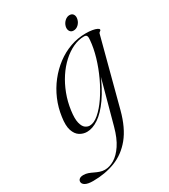

<svg xmlns="http://www.w3.org/2000/svg" viewBox="-271 -657 878 996"><g transform="rotate(-30 168.5 -158.5)"><path d="M292.5 -2Q268 90.5 223.8 144.5Q179.5 198.5 119.2 221.8Q59 245 -13 245Q-44.5 245 -59.5 236.5Q-74.5 228 -74.5 215Q-74.5 205 -66.5 198.8Q-58.5 192.5 -42.5 192.5Q-28 192.5 -14.8 197.2Q-1.5 202 12.2 208.8Q26 215.5 40 220.2Q54 225 69 225Q97 225 125.8 207.8Q154.5 190.5 179.5 153.2Q204.5 116 221 55L299 -232L303 -230Q268 -146 230.8 -93.2Q193.5 -40.5 157 -16Q120.5 8.5 87 8.5Q64 8.5 44 -4Q24 -16.5 14.2 -45.8Q4.5 -75 12 -124.5Q19 -176 39 -222.8Q59 -269.5 89.8 -308.8Q120.5 -348 159 -377Q197.5 -406 242.2 -422Q287 -438 335 -438Q357.5 -438 374.2 -435Q391 -432 400.8 -427.2Q410.5 -422.5 410.5 -417.5Q410.5 -413.5 407.5 -411.5Q404.5 -409.5 401.5 -407Q398.5 -404.5 397.5 -400.5ZM70 -129.5Q63.5 -82 70 -56.5Q76.5 -31 89.2 -21.8Q102 -12.5 115 -12.5Q140.5 -12.5 169.8 -37.5Q199 -62.5 227.5 -104.2Q256 -146 279.8 -196.8Q303.5 -247.5 318.8 -299.5Q334 -351.5 337.5 -396.5Q339.5 -411.5 336.2 -420Q333 -428.5 319.5 -428.5Q286.5 -428.5 253.2 -413Q220 -397.5 189.8 -369.8Q159.5 -342 135 -304.8Q110.5 -267.5 93.5 -222.8Q76.5 -178 70 -129.5ZM289 -481.5Q274 -481.5 267 -493.2Q260 -505 264 -521.5Q268.5 -538.5 281.5 -550.2Q294.5 -562 309.5 -562Q325.5 -562 332.2 -550.2Q339 -538.5 334.5 -521.5Q330.5 -505 317.8 -493.2Q305 -481.5 289 -481.5Z"/></g></svg>

Font: Fraunces 120pt Light
Style: Italic
Weight: 300
Italic angle: -16°
Version: Version 1.000;[b76b70a41]